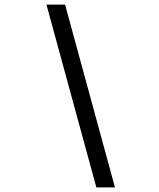

<svg xmlns="http://www.w3.org/2000/svg" viewBox="-20 -718 690 835"><path d="M480 97H399L182 -698H263Z"/></svg>

Font: Azeret Mono Thin Light
Style: Italic
Weight: 300
Italic angle: -12°
Version: Version 1.002